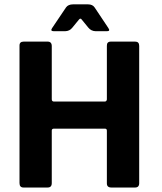

<svg xmlns="http://www.w3.org/2000/svg" viewBox="-20 -852 733 869"><path d="M68.3 -23.3V-645Q67.7 -663.7 87.3 -663.7H194.3Q214.3 -664.3 214.3 -643.3V-402.7Q214.3 -392.3 224.7 -392.3H453.7Q462.3 -392.3 463.7 -401.7V-644.3Q463 -663.7 482 -663.7H591.7Q610 -663.7 610 -644.3V-23Q610 -3.3 591.3 -3.3H484Q463 -3.3 463.7 -23.3V-260.7Q463.7 -270.3 453.7 -269.7H223Q214.7 -269 214.3 -261.7V-23.3Q214.3 -2.7 194.7 -3.3H86.3Q68.3 -3.3 68.3 -23.3ZM215.7 -724.7 279 -818.7Q289 -832.3 310.7 -832.3H378.3Q399 -832.3 408.3 -818.3L470.3 -725.3Q481 -710 462.3 -710.7H413Q392.3 -711.3 379.7 -727L350 -763.3Q344.3 -772 337.3 -763.3L306.7 -726Q295 -711.3 274.7 -710.7H223.7Q206.3 -710.7 215.7 -724.7Z"/></svg>

Font: Vivano Light
Style: Regular
Weight: 300
Designer: Joe Prince, Josias Burgherr
Version: Version 2.064;September 19, 2022;FontCreator 14.0.0.2877 64-